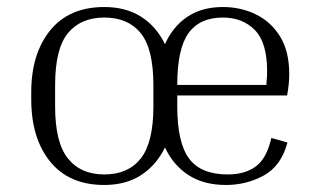

<svg xmlns="http://www.w3.org/2000/svg" viewBox="-20 -517 909 547"><path d="M799 -111Q781 -44 731.5 -17Q682 10 624 10Q560 10 516.5 -18.5Q473 -47 450 -97Q426 -47 382.5 -18.5Q339 10 277 10Q177 10 123 -56.5Q69 -123 69 -234V-254Q69 -364 123 -430.5Q177 -497 277 -497Q339 -497 382.5 -469Q426 -441 450 -391Q472 -441 513.5 -469Q555 -497 615 -497Q666 -497 709 -476Q752 -455 778 -413Q804 -371 804 -306Q804 -278 798 -245H485V-214Q485 -111 518.5 -65.5Q552 -20 629 -20Q678 -20 709 -43Q740 -66 753 -124ZM417 -274Q417 -378 381 -422.5Q345 -467 277 -467Q210 -467 173.5 -422.5Q137 -378 137 -274V-214Q137 -111 173.5 -65.5Q210 -20 277 -20Q345 -20 381 -65.5Q417 -111 417 -214ZM615 -467Q549 -467 517 -422.5Q485 -378 485 -275H739V-279Q740 -288 740.5 -297Q741 -306 741 -314Q741 -396 706 -431.5Q671 -467 615 -467Z"/></svg>

Font: Inria Serif Light
Style: Regular
Weight: 300
Designer: Black Foundry Team
Foundry: Black Foundry
Version: Version 1.000; ttfautohint (v1.8.3)